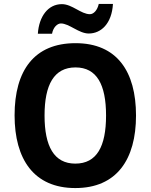

<svg xmlns="http://www.w3.org/2000/svg" viewBox="-20 -1037 764 974"><path d="M172 -866H244C250 -899 271 -918 289 -918C331 -918 380 -867 430 -867C492 -867 547 -916 553 -1017H481C474 -985 455 -965 436 -965C391 -965 346 -1016 294 -1016C224 -1016 178 -954 172 -866ZM670 -451C670 -675 573 -818 363 -818C154 -818 54 -680 54 -452C54 -229 152 -83 362 -83C572 -83 670 -228 670 -451ZM206 -451C206 -607 254 -695 363 -695C471 -695 518 -608 518 -451C518 -294 471 -207 362 -207C254 -207 206 -295 206 -451Z"/></svg>

Font: Noto Sans Kannada UI SemiCondensed
Style: Bold
Weight: 700
Width: 4
Designer: Jelle Bosma - Monotype Design Team
Foundry: Monotype Imaging Inc.
Version: Version 2.005